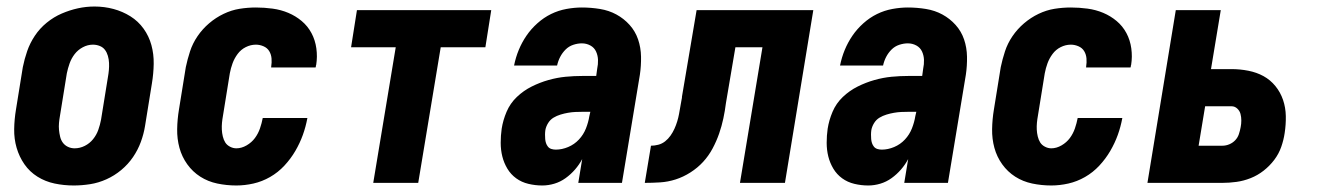

<svg xmlns="http://www.w3.org/2000/svg" viewBox="-20 -561 4040 589"><path d="M206 8Q176 8 147.5 2Q119 -4 95 -19Q71 -34 55 -57Q39 -80 31 -107.5Q23 -135 23.5 -165Q24 -195 29 -225L50 -355Q55 -380 63.5 -404.5Q72 -429 87 -451.5Q102 -474 123.5 -491.5Q145 -509 169.5 -519.5Q194 -530 219 -535.5Q244 -541 270 -541Q300 -541 328 -533.5Q356 -526 380 -511Q404 -496 420.5 -473Q437 -450 444.5 -422.5Q452 -395 451.5 -365Q451 -335 446 -305L425 -175Q421 -150 412 -125.5Q403 -101 388 -79Q373 -57 352 -39.5Q331 -22 306.5 -11Q282 0 256.5 4Q231 8 206 8ZM209 -106Q225 -106 240 -113.5Q255 -121 265.5 -134Q276 -147 281.5 -162.5Q287 -178 290 -194L311 -324Q313 -335 314 -346Q315 -357 314.5 -368Q314 -379 311 -389.5Q308 -400 302 -408Q296 -416 286 -420Q276 -424 265 -424Q249 -424 234 -416Q219 -408 209 -395Q199 -382 193.5 -366.5Q188 -351 185 -336L164 -206Q162 -195 161 -184Q160 -173 161 -162.5Q162 -152 164.5 -141.5Q167 -131 173 -123Q179 -115 188.5 -110.5Q198 -106 209 -106Z M705 8Q675 8 646.5 2Q618 -4 594.5 -19Q571 -34 554.5 -57Q538 -80 530.5 -107.5Q523 -135 523.5 -165Q524 -195 529 -225L550 -355Q555 -379 563 -403.5Q571 -428 586 -450Q601 -472 621.5 -489.5Q642 -507 666 -518.5Q690 -530 715 -534Q740 -538 765 -538Q791 -538 816.5 -534.5Q842 -531 864.5 -521.5Q887 -512 905.5 -496.5Q924 -481 935.5 -459.5Q947 -438 950.5 -412.5Q954 -387 950 -362Q949 -360 949 -358Q949 -356 948 -354H811Q812 -354 812 -355Q812 -356 812 -357Q814 -369 813 -381.5Q812 -394 806 -404Q800 -414 788.5 -419Q777 -424 765 -424Q749 -424 734 -416.5Q719 -409 709 -395.5Q699 -382 693.5 -367Q688 -352 685 -336L664 -206Q662 -195 661 -184.5Q660 -174 660.5 -163.5Q661 -153 663.5 -142.5Q666 -132 671 -124Q676 -116 685.5 -111Q695 -106 705 -106Q721 -106 736.5 -115Q752 -124 762 -137.5Q772 -151 777.5 -167Q783 -183 786 -199H923Q918 -172 909 -147Q900 -122 886 -98Q872 -74 852.5 -53Q833 -32 808.5 -18Q784 -4 757.5 2Q731 8 705 8Z M1125 0 1194 -416H1057L1075 -530H1487L1469 -416H1332L1263 0Z M1643 8Q1622 8 1601 3Q1580 -2 1563.5 -14Q1547 -26 1536.5 -43.5Q1526 -61 1521 -81Q1516 -101 1516 -123Q1516 -145 1519 -166Q1523 -192 1534 -218Q1545 -244 1565.5 -263.5Q1586 -283 1611 -295.5Q1636 -308 1662.5 -315.5Q1689 -323 1715 -325.5Q1741 -328 1767 -328H1809L1812 -350Q1815 -364 1814.5 -377.5Q1814 -391 1808.5 -403Q1803 -415 1791 -421.5Q1779 -428 1765 -428Q1752 -428 1738.5 -423.5Q1725 -419 1715 -409Q1705 -399 1698.5 -386.5Q1692 -374 1689 -360H1557Q1562 -385 1571.5 -408Q1581 -431 1595 -451.5Q1609 -472 1628.5 -489.5Q1648 -507 1670.5 -518Q1693 -529 1717.5 -533.5Q1742 -538 1765 -538Q1793 -538 1820.5 -533.5Q1848 -529 1871 -516.5Q1894 -504 1911.5 -484.5Q1929 -465 1937.5 -440Q1946 -415 1946.5 -387Q1947 -359 1943 -332L1888 0H1754L1766 -73Q1757 -56 1744 -41Q1731 -26 1715 -14.5Q1699 -3 1680.5 2.5Q1662 8 1644 8Q1644 8 1644 8Q1644 8 1643 8ZM1685 -102Q1704 -102 1723 -110Q1742 -118 1756 -133Q1770 -148 1777.5 -167Q1785 -186 1788 -205L1791 -218H1767Q1756 -218 1745 -217.5Q1734 -217 1722.5 -215Q1711 -213 1699.5 -209.5Q1688 -206 1678 -200Q1668 -194 1661.5 -183.5Q1655 -173 1653 -162Q1652 -155 1652 -148Q1652 -141 1652.5 -134.5Q1653 -128 1655 -122Q1657 -116 1661 -111Q1665 -106 1671.5 -104Q1678 -102 1685 -102Z M1958 0 1977 -114Q1988 -114 1999.5 -117Q2011 -120 2020.5 -127.5Q2030 -135 2037 -145Q2044 -155 2049 -166Q2054 -177 2057.5 -188.5Q2061 -200 2063 -211Q2065 -222 2067 -233.5Q2069 -245 2071 -256Q2071 -257 2071.5 -258.5Q2072 -260 2072 -261V-263Q2072 -263 2072 -263.5Q2072 -264 2072 -264L2117 -530H2475L2388 0H2250L2319 -416H2236L2207 -245Q2204 -221 2199 -197.5Q2194 -174 2186 -151Q2178 -128 2166 -105.5Q2154 -83 2137 -64.5Q2120 -46 2098 -32Q2076 -18 2052.5 -10.5Q2029 -3 2005 -1.5Q1981 0 1958 0Z M2643 8Q2622 8 2601 3Q2580 -2 2563.5 -14Q2547 -26 2536.5 -43.5Q2526 -61 2521 -81Q2516 -101 2516 -123Q2516 -145 2519 -166Q2523 -192 2534 -218Q2545 -244 2565.5 -263.5Q2586 -283 2611 -295.5Q2636 -308 2662.5 -315.5Q2689 -323 2715 -325.5Q2741 -328 2767 -328H2809L2812 -350Q2815 -364 2814.5 -377.5Q2814 -391 2808.5 -403Q2803 -415 2791 -421.5Q2779 -428 2765 -428Q2752 -428 2738.5 -423.5Q2725 -419 2715 -409Q2705 -399 2698.5 -386.5Q2692 -374 2689 -360H2557Q2562 -385 2571.5 -408Q2581 -431 2595 -451.5Q2609 -472 2628.5 -489.5Q2648 -507 2670.5 -518Q2693 -529 2717.5 -533.5Q2742 -538 2765 -538Q2793 -538 2820.5 -533.5Q2848 -529 2871 -516.5Q2894 -504 2911.5 -484.5Q2929 -465 2937.5 -440Q2946 -415 2946.5 -387Q2947 -359 2943 -332L2888 0H2754L2766 -73Q2757 -56 2744 -41Q2731 -26 2715 -14.5Q2699 -3 2680.5 2.5Q2662 8 2644 8Q2644 8 2644 8Q2644 8 2643 8ZM2685 -102Q2704 -102 2723 -110Q2742 -118 2756 -133Q2770 -148 2777.5 -167Q2785 -186 2788 -205L2791 -218H2767Q2756 -218 2745 -217.5Q2734 -217 2722.5 -215Q2711 -213 2699.5 -209.5Q2688 -206 2678 -200Q2668 -194 2661.5 -183.5Q2655 -173 2653 -162Q2652 -155 2652 -148Q2652 -141 2652.5 -134.5Q2653 -128 2655 -122Q2657 -116 2661 -111Q2665 -106 2671.5 -104Q2678 -102 2685 -102Z M3205 8Q3175 8 3146.5 2Q3118 -4 3094.5 -19Q3071 -34 3054.5 -57Q3038 -80 3030.5 -107.5Q3023 -135 3023.5 -165Q3024 -195 3029 -225L3050 -355Q3055 -379 3063 -403.5Q3071 -428 3086 -450Q3101 -472 3121.5 -489.5Q3142 -507 3166 -518.5Q3190 -530 3215 -534Q3240 -538 3265 -538Q3291 -538 3316.5 -534.5Q3342 -531 3364.5 -521.5Q3387 -512 3405.5 -496.5Q3424 -481 3435.5 -459.5Q3447 -438 3450.5 -412.5Q3454 -387 3450 -362Q3449 -360 3449 -358Q3449 -356 3448 -354H3311Q3312 -354 3312 -355Q3312 -356 3312 -357Q3314 -369 3313 -381.5Q3312 -394 3306 -404Q3300 -414 3288.5 -419Q3277 -424 3265 -424Q3249 -424 3234 -416.5Q3219 -409 3209 -395.5Q3199 -382 3193.5 -367Q3188 -352 3185 -336L3164 -206Q3162 -195 3161 -184.5Q3160 -174 3160.5 -163.5Q3161 -153 3163.5 -142.5Q3166 -132 3171 -124Q3176 -116 3185.5 -111Q3195 -106 3205 -106Q3221 -106 3236.5 -115Q3252 -124 3262 -137.5Q3272 -151 3277.5 -167Q3283 -183 3286 -199H3423Q3418 -172 3409 -147Q3400 -122 3386 -98Q3372 -74 3352.5 -53Q3333 -32 3308.5 -18Q3284 -4 3257.5 2Q3231 8 3205 8Z M3500 0 3587 -530H3725L3695 -349H3758Q3784 -349 3809.5 -344Q3835 -339 3856 -327.5Q3877 -316 3892.5 -297Q3908 -278 3916 -254.5Q3924 -231 3924.5 -205Q3925 -179 3921 -153Q3918 -132 3910.5 -110.5Q3903 -89 3889 -70.5Q3875 -52 3856.5 -37.5Q3838 -23 3816.5 -14.5Q3795 -6 3773 -3Q3751 0 3730 0ZM3657 -114H3730Q3741 -114 3751.5 -118.5Q3762 -123 3769.5 -131Q3777 -139 3780.5 -149.5Q3784 -160 3786 -171Q3788 -181 3788 -191.5Q3788 -202 3785.5 -211.5Q3783 -221 3775.5 -228Q3768 -235 3758 -235H3677Z"/></svg>

Font: Iosevka Curly Heavy Oblique
Style: Regular
Weight: 900
Italic angle: -9°
Monospace: yes
Designer: Belleve Invis
Foundry: Belleve Invis
Version: Version 11.1.0; ttfautohint (v1.8.3)